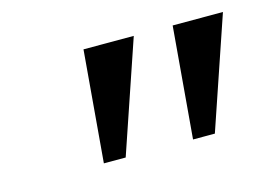

<svg xmlns="http://www.w3.org/2000/svg" viewBox="-47 -792 540 391"><g transform="rotate(-15 222.5 -596.5)"><path d="M131 -479 151 -714H257L177 -479ZM319 -479 339 -714H445L365 -479Z"/></g></svg>

Font: NotoSerif-Italic
Style: Regular
Weight: 400
Italic angle: -12°
Designer: Monotype Design Team
Foundry: Monotype Imaging Inc.
Version: Version 2.007; ttfautohint (v1.8) -l 8 -r 50 -G 200 -x 14 -D